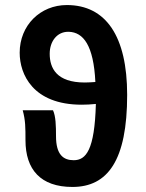

<svg xmlns="http://www.w3.org/2000/svg" viewBox="-20 -730 578 761"><path d="M58 -521C58 -436 110 -315 304 -315C322 -315 340 -316 360 -318C355 -135 321 -95 272 -95C231 -95 202 -117 202 -190C202 -231 201 -270 190 -293H70C81 -253 81 -224 81 -174C81 -58 141 11 267 11C407 11 484 -94 484 -354C484 -586 400 -710 245 -710C140 -710 58 -630 58 -521ZM250 -604H253C310 -602 351 -551 358 -405C344 -404 329 -403 316 -403C204 -403 177 -460 177 -517C177 -566 206 -604 250 -604Z"/></svg>

Font: Source Sans Pro SemBd
Style: Regular
Weight: 700
Designer: Paul D. Hunt
Foundry: Adobe Systems Incorporated
Version: Version 2.020;PS 2.0;hotconv 1.0.86;makeotf.lib2.5.63406